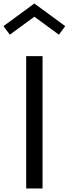

<svg xmlns="http://www.w3.org/2000/svg" viewBox="-67 -1068 390 1088"><path d="M81.4 0V-750H174.1V0ZM-11.4 -871.4 -47.3 -920 127.7 -1048.2 302.7 -920 266.8 -871.4 127.7 -973.2Z"/></svg>

Font: Spartan Med
Style: Regular
Weight: 500
Designer: Matt Bailey, Mirko Velimirovic
Foundry: Matt Bailey
Version: Version 1.005